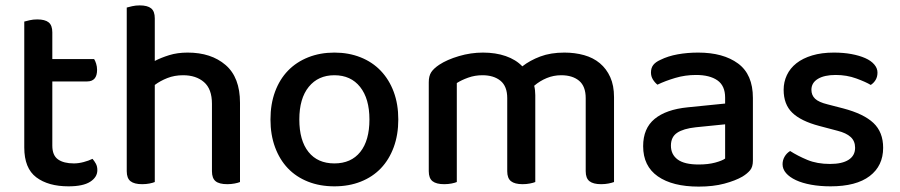

<svg xmlns="http://www.w3.org/2000/svg" viewBox="-20 -677 3336 712"><path d="M174 -137Q174 -101 195 -86Q216 -71 254 -71Q271 -71 290 -76Q309 -81 323 -88Q330 -80 335.5 -70Q341 -60 341 -46Q341 -20 314.5 -3Q288 14 234 14Q159 14 114.5 -19.5Q70 -53 70 -130V-597Q77 -599 90 -602Q103 -605 118 -605Q147 -605 160.5 -594Q174 -583 174 -557V-458H329Q333 -452 336.5 -441Q340 -430 340 -418Q340 -375 303 -375H174V-137Z M766 -292Q766 -347 736.5 -372.5Q707 -398 659 -398Q627 -398 600.5 -387.5Q574 -377 554 -362V-2Q547 1 534.5 3.5Q522 6 507 6Q478 6 464 -5Q450 -16 450 -42V-649Q457 -651 470 -654Q483 -657 498 -657Q527 -657 540.5 -646Q554 -635 554 -609V-451Q577 -463 607.5 -472.5Q638 -482 676 -482Q763 -482 816.5 -436Q870 -390 870 -296V-2Q863 1 850 3.5Q837 6 823 6Q793 6 779.5 -5Q766 -16 766 -42V-292Z M1457 -234Q1457 -177 1440 -131Q1423 -85 1392.5 -53Q1362 -21 1318 -3.5Q1274 14 1220 14Q1166 14 1122 -3.5Q1078 -21 1047.5 -53Q1017 -85 1000 -131Q983 -177 983 -234Q983 -291 1000 -337Q1017 -383 1048 -415Q1079 -447 1123 -464.5Q1167 -482 1220 -482Q1273 -482 1317 -464.5Q1361 -447 1392 -414.5Q1423 -382 1440 -336.5Q1457 -291 1457 -234ZM1220 -398Q1160 -398 1125 -355Q1090 -312 1090 -234Q1090 -156 1124 -113.5Q1158 -71 1220 -71Q1282 -71 1316 -113.5Q1350 -156 1350 -234Q1350 -311 1315.5 -354.5Q1281 -398 1220 -398Z M2152 -313Q2152 -357 2127.5 -377.5Q2103 -398 2061 -398Q2033 -398 2007.5 -387.5Q1982 -377 1961 -359Q1963 -351 1964 -342Q1965 -333 1965 -324V-2Q1958 1 1945 3.5Q1932 6 1918 6Q1889 6 1875 -5Q1861 -16 1861 -42V-313Q1861 -357 1836 -377.5Q1811 -398 1769 -398Q1741 -398 1716 -389Q1691 -380 1674 -369V-2Q1667 1 1654.5 3.5Q1642 6 1627 6Q1598 6 1584 -5Q1570 -16 1570 -42V-372Q1570 -395 1579 -409Q1588 -423 1609 -437Q1638 -456 1682 -469Q1726 -482 1771 -482Q1818 -482 1855.5 -469Q1893 -456 1917 -431Q1945 -453 1983.5 -467.5Q2022 -482 2073 -482Q2112 -482 2146 -472.5Q2180 -463 2204.5 -442.5Q2229 -422 2243 -391Q2257 -360 2257 -317V-2Q2249 1 2236.5 3.5Q2224 6 2209 6Q2180 6 2166 -5Q2152 -16 2152 -42V-313Z M2571 -67Q2606 -67 2632 -74Q2658 -81 2669 -89V-216L2560 -205Q2514 -200 2491 -184.5Q2468 -169 2468 -137Q2468 -104 2493 -85.5Q2518 -67 2571 -67ZM2569 -482Q2662 -482 2717 -441.5Q2772 -401 2772 -314V-81Q2772 -58 2761.5 -45.5Q2751 -33 2733 -22Q2707 -7 2666 4Q2625 15 2571 15Q2474 15 2419.5 -23Q2365 -61 2365 -135Q2365 -201 2407.5 -236Q2450 -271 2530 -279L2669 -293V-315Q2669 -359 2640.5 -379Q2612 -399 2561 -399Q2521 -399 2484 -388Q2447 -377 2418 -363Q2408 -371 2401 -382.5Q2394 -394 2394 -408Q2394 -425 2402.5 -436Q2411 -447 2429 -455Q2457 -469 2493 -475.5Q2529 -482 2569 -482Z M3255 -129Q3255 -62 3205 -24Q3155 14 3060 14Q3021 14 2988 8Q2955 2 2931.5 -9Q2908 -20 2895 -35Q2882 -50 2882 -68Q2882 -83 2889.5 -96Q2897 -109 2910 -117Q2938 -99 2974 -84Q3010 -69 3058 -69Q3103 -69 3127 -84.5Q3151 -100 3151 -129Q3151 -154 3134.5 -169Q3118 -184 3086 -192L3018 -210Q2950 -228 2918 -259Q2886 -290 2886 -344Q2886 -373 2898 -398.5Q2910 -424 2933.5 -442.5Q2957 -461 2992 -471.5Q3027 -482 3072 -482Q3108 -482 3137.5 -476.5Q3167 -471 3188.5 -461.5Q3210 -452 3222 -438Q3234 -424 3234 -408Q3234 -392 3227 -380.5Q3220 -369 3209 -362Q3191 -373 3155.5 -386Q3120 -399 3079 -399Q3037 -399 3013 -384.5Q2989 -370 2989 -344Q2989 -324 3002.5 -311Q3016 -298 3049 -290L3107 -275Q3183 -255 3219 -221Q3255 -187 3255 -129Z"/></svg>

Font: Baloo Chettan 2 Medium
Style: Regular
Weight: 500
Designer: Maithili Shingre, Unnati Kotecha and Ek Type
Foundry: Ek Type
Version: Version 1.640;hotconv 1.0.111;makeotfexe 2.5.65597; ttfautoh